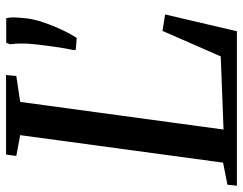

<svg xmlns="http://www.w3.org/2000/svg" viewBox="-108 -680 783 618"><g transform="rotate(-90 283.0 -371.5)"><path d="M-6.5 0 -3 -30.5 68 -44.5 156.5 -697.5 89.5 -710 94 -743H350L347 -710L263.5 -697.5L174.5 -43L410 -52L492 -239.5L545 -231L491 0ZM469.5 -515.5 432 -518.5 430 -523.5Q436 -552.5 440.5 -583.5Q445 -614.5 448.5 -645.5Q451.5 -671.5 451.5 -692.8Q451.5 -714 449 -730L454 -742.5H533Q535.5 -731.5 535.5 -719.8Q535.5 -708 533.5 -688Q532 -663.5 522.8 -633.2Q513.5 -603 499.8 -572.5Q486 -542 469.5 -515.5Z"/></g></svg>

Font: Merriweather 72pt
Style: Italic
Weight: 400
Italic angle: -7.8°
Version: Version 2.101